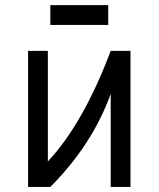

<svg xmlns="http://www.w3.org/2000/svg" viewBox="-20 -738 626 758"><path d="M178.7 -639.6V-717.8H407.2V-639.6ZM90.8 0V-537.1H168.9V-100.6Q309.1 -250.5 417 -537.1H495.1V0H417V-367.2Q344.2 -166 178.7 0Z"/></svg>

Font: Consola Mono
Style: Book
Weight: 400
Monospace: yes
Designer: Wojciech Kalinowski "wmk69" (wmk69@o2.pl)
Foundry: Wojciech Kalinowski "wmk69" (wmk69@o2.pl)
Version: Version 2.1.0